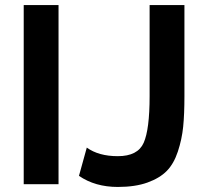

<svg xmlns="http://www.w3.org/2000/svg" viewBox="-20 -730 817 761"><path d="M212 0H74V-710H212ZM293 -33 324 -145Q371 -111 447 -111Q526 -111 549.5 -164Q573 -217 573 -349V-710H711V-349Q711 -277 706 -227.5Q701 -178 685 -129.5Q669 -81 641 -52.5Q613 -24 564.5 -6.5Q516 11 447 11Q357 11 293 -33Z"/></svg>

Font: Raleway
Style: Bold
Weight: 700
Designer: Matt McInerney, Pablo Impallari, Rodrigo Fuenzalida
Foundry: Matt McInerney, Pablo Impallari, Rodrigo Fuenzalida
Version: Version 3.000